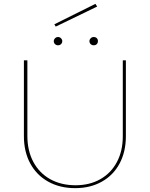

<svg xmlns="http://www.w3.org/2000/svg" viewBox="-20 -971 777 996"><path d="M262 -845 475 -951 484 -937 269 -833ZM259 -758Q259 -766 265.5 -772.5Q272 -779 281 -779Q290 -779 296.5 -772.5Q303 -766 303 -758Q303 -748 296.5 -742Q290 -736 281 -736Q272 -736 265.5 -742Q259 -748 259 -758ZM444 -758Q444 -766 450.5 -772.5Q457 -779 466 -779Q476 -779 482 -773Q488 -767 488 -758Q488 -748 482 -742Q476 -736 466 -736Q457 -736 450.5 -742Q444 -748 444 -758ZM104 -265V-658H122V-266Q122 -189 153 -131Q184 -73 240.5 -41.5Q297 -10 372 -10Q445 -10 500.5 -41.5Q556 -73 586.5 -130.5Q617 -188 617 -264V-658H633V-265Q633 -184 600.5 -123Q568 -62 508 -28.5Q448 5 370 5Q291 5 230.5 -28.5Q170 -62 137 -123Q104 -184 104 -265Z"/></svg>

Font: Ysabeau SC Thin
Style: Regular
Weight: 200
Designer: Christian Thalmann (Catharsis Fonts)
Version: Version 0.003